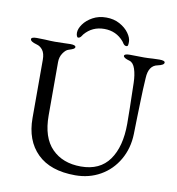

<svg xmlns="http://www.w3.org/2000/svg" viewBox="-90 -901 918 996"><g transform="rotate(10 369.0 -403.0)"><path d="M24 0ZM103 -240V-547Q103 -580 90 -597.5Q77 -615 57 -620Q24 -629 24 -642Q24 -653 53 -653L96 -652Q128 -650 149 -650L197 -651Q209 -652 229 -652Q258 -652 258 -641Q258 -635 251 -631Q244 -627 225 -621Q211 -617 197 -596.5Q183 -576 183 -549V-268Q183 -152 240 -94Q297 -36 393 -36Q493 -36 542.5 -105.5Q592 -175 592 -296Q592 -357 588 -511Q587 -553 577 -583.5Q567 -614 547 -620Q514 -629 514 -640Q514 -651 543 -651L618 -650Q637 -650 665 -652L699 -653Q728 -653 728 -642Q728 -629 695 -622Q648 -613 645 -547Q641 -486 639.5 -422.5Q638 -359 637 -337Q637 -308 635 -250Q633 -174 598 -113.5Q563 -53 504 -19.5Q445 14 372 14Q241 14 172 -54Q103 -122 103 -240ZM527 -716Q527 -704 525.5 -698Q524 -692 517 -692Q508 -692 501 -701.5Q494 -711 493 -713Q453 -760 390 -760Q327 -760 287 -713Q286 -711 279 -701.5Q272 -692 263 -692Q259 -692 256 -699Q253 -706 253 -716Q253 -737 270.5 -761.5Q288 -786 319 -803Q350 -820 390 -820Q430 -820 461 -803Q492 -786 509.5 -761.5Q527 -737 527 -716Z"/></g></svg>

Font: EB Garamond
Style: Regular
Weight: 400
Designer: Georg Duffner and Octavio Pardo
Foundry: Georg Duffner
Version: Version 1.000; ttfautohint (v1.6)